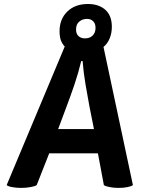

<svg xmlns="http://www.w3.org/2000/svg" viewBox="-20 -919 691 943"><path d="M412.1 -899.4Q347.7 -899.4 309.6 -861.3Q272.5 -824.2 272.5 -765.6Q272.5 -742.2 278.3 -722.7Q285.2 -704.1 297.9 -690.4Q203.1 -462.9 12.7 -9.8Q21.5 -2.9 40 0Q59.6 3.9 84 3.9Q108.4 3.9 128.9 0Q148.4 -2.9 160.2 -9.8Q180.7 -61.5 221.7 -166Q282.2 -166 460.9 -166Q467.8 -127 490.2 -9.8Q501 -2.9 519.5 0Q538.1 3.9 561.5 3.9Q587.9 3.9 605.5 0Q622.1 -2.9 632.8 -9.8Q585 -236.3 488.3 -688.5Q507.8 -704.1 518.6 -730.5Q529.3 -755.9 529.3 -787.1Q529.3 -842.8 497.1 -871.1Q464.8 -899.4 412.1 -899.4ZM307.6 -397.5Q327.1 -449.2 345.7 -503.9Q364.3 -558.6 378.9 -619.1Q380.9 -619.1 385.7 -619.1Q390.6 -558.6 400.4 -502Q410.2 -445.3 418.9 -398.4Q426.8 -360.4 441.4 -285.2Q397.5 -285.2 265.6 -285.2Q276.4 -313.5 307.6 -397.5ZM407.2 -826.2Q426.8 -826.2 437.5 -814.5Q449.2 -803.7 449.2 -782.2Q449.2 -757.8 434.6 -744.1Q420.9 -730.5 397.5 -730.5Q377.9 -730.5 366.2 -741.2Q353.5 -752 353.5 -774.4Q353.5 -800.8 370.1 -813.5Q385.7 -826.2 407.2 -826.2Z"/></svg>

Font: cl
Style: Bold Italic
Weight: 400
Designer: Mitja Miklavcic
Version: Version 7.504; 2011; Build 1022